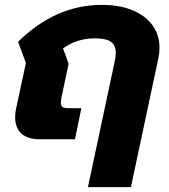

<svg xmlns="http://www.w3.org/2000/svg" viewBox="-20 -570 693 786"><path d="M449 -316Q454 -339 454 -353Q454 -385 434 -399Q414 -413 368 -413Q295 -413 238 -372L261 -309L231 -168Q229 -154 229 -150Q229 -137 236 -132Q243 -127 261 -127H313L287 0H142Q93 0 67.5 -23.5Q42 -47 42 -90Q42 -109 46 -126L86 -312L54 -399Q208 -550 397 -550Q471 -550 524 -527.5Q577 -505 605 -465.5Q633 -426 633 -374Q633 -355 628 -330L516 196H340Z"/></svg>

Font: Prompt Bold
Style: Bold Italic
Weight: 700
Italic angle: -12°
Designer: Katatrad Team
Foundry: CadsonDemak
Version: Version 1.000